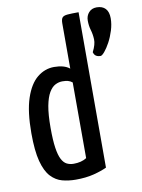

<svg xmlns="http://www.w3.org/2000/svg" viewBox="-85 -802 645 870"><g transform="rotate(-10 237.5 -366.5)"><path d="M192.9 10Q160.2 10 131 2.3Q101.9 -5.4 79 -29.7Q56.2 -54.1 43.4 -102.4Q30.6 -150.8 30.6 -231.9Q30.6 -331.4 51 -392.5Q71.5 -453.6 106.4 -481.8Q141.3 -510 183.8 -510Q206.9 -510 224.8 -505Q242.6 -500 255.1 -489.9V-698Q255.1 -717 261.5 -724.5Q267.9 -732.1 285.9 -733.5Q303.8 -735 336.5 -735V-20Q311.8 -8.3 275.6 0.9Q239.5 10 192.9 10ZM196 -62.6Q213.1 -62.6 228.1 -66.3Q243.2 -70 255.5 -77.9L255.1 -426.3Q245.8 -433.8 235.2 -436.6Q224.7 -439.4 209.4 -439.4Q192.9 -439.4 177 -431.3Q161.1 -423.3 148.2 -401.7Q135.3 -380 127.9 -341.3Q120.6 -302.6 120.6 -241Q120.6 -184.4 125.8 -149.2Q131 -114.1 140.8 -95.3Q150.5 -76.6 164.4 -69.6Q178.3 -62.6 196 -62.6ZM400.1 -522.4Q389 -522.4 380.5 -527.4Q371.9 -532.3 368.3 -545.4Q385.4 -578.8 384.3 -602.2Q383.2 -625.7 377 -646.2Q370.9 -666.7 370.9 -690.3Q370.9 -712.3 384.5 -727.5Q398 -742.6 420.4 -742.6Q447 -742.6 461.1 -727.5Q475.2 -712.3 475.2 -683Q475.2 -655.9 466.3 -627.4Q457.4 -598.9 444.6 -575.2Q431.8 -551.6 419.4 -537Q407.1 -522.4 400.1 -522.4Z"/></g></svg>

Font: Yanone Kaffeesatz ExtraLight
Style: Regular
Weight: 200
Designer: Yanone (Cyrillic: Daniel Pouzeot, Huerta Tipografica, and Cyreal)
Foundry: Yanone
Version: Version 2.003